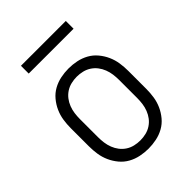

<svg xmlns="http://www.w3.org/2000/svg" viewBox="-204 -798 908 908"><g transform="rotate(-45 250.0 -344.0)"><path d="M250 8Q223 8 196.5 2.5Q170 -3 146.5 -16Q123 -29 105.5 -50Q88 -71 77 -95.5Q66 -120 62 -146.5Q58 -173 58 -200V-320Q58 -347 62 -373.5Q66 -400 77 -424.5Q88 -449 105.5 -470Q123 -491 146.5 -504Q170 -517 196.5 -522.5Q223 -528 250 -528Q277 -528 303.5 -522.5Q330 -517 353.5 -504Q377 -491 394.5 -470Q412 -449 423 -424.5Q434 -400 438 -373.5Q442 -347 442 -320V-200Q442 -173 438 -146.5Q434 -120 423 -95.5Q412 -71 394.5 -50Q377 -29 353.5 -16Q330 -3 303.5 2.5Q277 8 250 8ZM250 -47Q269 -47 288 -51.5Q307 -56 323 -66.5Q339 -77 350.5 -92Q362 -107 369 -125Q376 -143 378.5 -162Q381 -181 381 -200V-320Q381 -339 378.5 -358Q376 -377 369 -395Q362 -413 350.5 -428Q339 -443 323 -453.5Q307 -464 288 -468.5Q269 -473 250 -473Q231 -473 212 -468.5Q193 -464 177 -453.5Q161 -443 149.5 -428Q138 -413 131 -395Q124 -377 121.5 -358Q119 -339 119 -320V-200Q119 -181 121.5 -162Q124 -143 131 -125Q138 -107 149.5 -92Q161 -77 177 -66.5Q193 -56 212 -51.5Q231 -47 250 -47ZM100 -644V-696H400V-644Z"/></g></svg>

Font: Iosevka Light
Style: Regular
Weight: 300
Monospace: yes
Designer: Belleve Invis
Foundry: Belleve Invis
Version: Version 32.5.0; ttfautohint (v1.8.4)